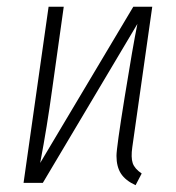

<svg xmlns="http://www.w3.org/2000/svg" viewBox="-20 -542 523 569"><path d="M372.1 -106Q367.7 -75.2 373.3 -58.6Q378.9 -42 399.9 -27.8L381.8 6.8Q352.1 -6.8 338.6 -27.3Q325.2 -47.9 325.2 -80.1Q325.2 -104 349.4 -253.9Q373.5 -403.8 387.2 -471.2L106.9 0H49.8L124 -522H168.9L134.8 -278.8Q119.6 -167 99.1 -59.1L375 -522H431.2Z"/></svg>

Font: Fira Sans Compressed ExtraLight
Style: Italic
Weight: 250
Width: 3
Italic angle: -8°
Designer: Carrois Corporate & Edenspiekermann AG
Foundry: Carrois Corporate GbR & Edenspiekermann AG
Version: Version 4.203;PS 004.203;hotconv 1.0.88;makeotf.lib2.5.64775